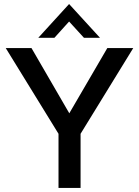

<svg xmlns="http://www.w3.org/2000/svg" viewBox="-20 -927 686 947"><path d="M168.9 -740.7 320.8 -907.2 473.1 -740.7H394L320.8 -820.8L248.5 -740.7ZM268.6 0V-267.1L8.3 -689.9H135.3L321.8 -368.2L509.3 -689.9H637.2L377.4 -267.1V0Z"/></svg>

Font: HK Grotesk SemiBold Legacy
Style: Regular
Weight: 600
Designer: Alfredo Marco Pradil
Foundry: Hanken Design Co.
Version: Version 2.022;PS 002.022;hotconv 1.0.88;makeotf.lib2.5.64775